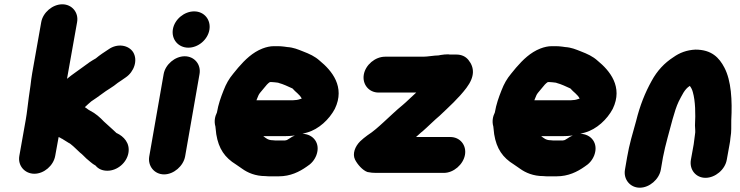

<svg xmlns="http://www.w3.org/2000/svg" viewBox="-20 -795 3444 894"><path d="M172 -692 130 -455C127 -436 124 -417 122 -397L114 -341C109 -306 106 -271 100 -238L70 -69C62 -24 95 14 140 14C185 14 229 -24 237 -69L253 -157C258 -155 262 -153 266 -150C267 -150 270 -149 272 -147C281 -141 291 -135 301 -129C304 -128 307 -126 309 -124C326 -111 337 -98 353 -84C364 -76 372 -66 382 -57C396 -46 408 -33 425 -24C438 -8 457 0 480 0C526 0 570 -37 578 -83C586 -129 556 -160 524 -175H523C518 -180 513 -185 507 -190C492 -203 478 -216 464 -229C446 -248 425 -267 399 -280C389 -285 384 -291 375 -296C383 -304 397 -316 405 -323C414 -329 422 -335 430 -340L455 -358C478 -376 506 -390 528 -409C541 -418 554 -426 566 -435C604 -461 623 -514 600 -552C579 -585 527 -595 485 -565C465 -552 445 -539 426 -523C406 -512 387 -499 369 -485C344 -466 317 -449 292 -428L339 -692C347 -737 315 -775 270 -775C225 -775 180 -737 172 -692Z M742 -450 675 -67C667 -22 699 17 744 17C789 17 834 -22 842 -67L909 -450C917 -495 885 -533 840 -533C795 -533 750 -495 742 -450ZM785 -659C777 -612 810 -573 857 -573C903 -573 947 -610 955 -656C963 -703 931 -742 884 -742C838 -742 793 -705 785 -659Z M1274 -410C1275 -410 1276 -410 1277 -409C1300 -403 1322 -392 1342 -383C1356 -366 1375 -356 1385 -336C1375 -333 1365 -329 1354 -329C1347 -328 1340 -328 1332 -328H1174L1178 -338C1183 -350 1184 -354 1191 -363L1211 -387C1217 -395 1228 -408 1237 -413H1243C1253 -413 1264 -411 1274 -410ZM1307 -141H1266C1263 -141 1257 -141 1250 -142C1228 -142 1218 -152 1206 -161H1302C1320 -161 1337 -162 1353 -164L1340 -158C1332 -152 1325 -149 1316 -143C1314 -143 1309 -141 1307 -141ZM1388 -172C1396 -174 1403 -176 1410 -178C1464 -193 1513 -239 1539 -288C1589 -391 1524 -467 1469 -512C1446 -533 1421 -544 1390 -556C1367 -565 1347 -574 1317 -576L1303 -578C1294 -579 1284 -580 1275 -580H1255C1238 -580 1220 -576 1202 -569C1156 -551 1121 -517 1089 -480L1066 -452C1046 -428 1033 -405 1021 -374C1008 -341 997 -311 990 -271C981 -253 976 -230 983 -206C984 -193 986 -182 987 -170C998 -102 1027 -61 1079 -29L1095 -18C1099 -15 1104 -12 1108 -9C1133 9 1169 25 1216 25C1225 26 1231 26 1236 26H1278C1332 26 1374 5 1408 -19C1429 -32 1444 -49 1453 -72C1474 -128 1438 -171 1388 -172Z M2145 -74C2153 -119 2122 -157 2077 -157H1917C1928 -166 1937 -176 1948 -184C1969 -202 2005 -238 2027 -256C2070 -297 2116 -338 2152 -386C2191 -438 2190 -480 2161 -516C2148 -532 2129 -541 2105 -541H2080C2076 -541 2072 -541 2067 -542C2056 -542 2044 -541 2032 -539L2022 -537C2002 -537 1971 -531 1951 -531H1773C1727 -531 1682 -493 1674 -448C1666 -403 1697 -364 1743 -364H1918C1902 -350 1871 -319 1855 -306C1824 -281 1795 -252 1766 -226C1742 -204 1719 -183 1691 -165C1678 -156 1667 -146 1657 -137C1633 -113 1620 -79 1633 -52C1644 -30 1668 -2 1691 6C1705 9 1718 10 1730 10H2047C2092 10 2137 -29 2145 -74Z M2568 -410C2569 -410 2570 -410 2571 -409C2594 -403 2616 -392 2636 -383C2650 -366 2669 -356 2679 -336C2669 -333 2659 -329 2648 -329C2641 -328 2634 -328 2626 -328H2468L2472 -338C2477 -350 2478 -354 2485 -363L2505 -387C2511 -395 2522 -408 2531 -413H2537C2547 -413 2558 -411 2568 -410ZM2601 -141H2560C2557 -141 2551 -141 2544 -142C2522 -142 2512 -152 2500 -161H2596C2614 -161 2631 -162 2647 -164L2634 -158C2626 -152 2619 -149 2610 -143C2608 -143 2603 -141 2601 -141ZM2682 -172C2690 -174 2697 -176 2704 -178C2758 -193 2807 -239 2833 -288C2883 -391 2818 -467 2763 -512C2740 -533 2715 -544 2684 -556C2661 -565 2641 -574 2611 -576L2597 -578C2588 -579 2578 -580 2569 -580H2549C2532 -580 2514 -576 2496 -569C2450 -551 2415 -517 2383 -480L2360 -452C2340 -428 2327 -405 2315 -374C2302 -341 2291 -311 2284 -271C2275 -253 2270 -230 2277 -206C2278 -193 2280 -182 2281 -170C2292 -102 2321 -61 2373 -29L2389 -18C2393 -15 2398 -12 2402 -9C2427 9 2463 25 2510 25C2519 26 2525 26 2530 26H2572C2626 26 2668 5 2702 -19C2723 -32 2738 -49 2747 -72C2768 -128 2732 -171 2682 -172Z M2959 79C3004 79 3049 40 3057 -5L3067 -63C3072 -89 3081 -127 3088 -152C3103 -204 3119 -278 3140 -322C3155 -350 3167 -380 3192 -395C3198 -387 3203 -378 3206 -366C3218 -324 3219 -265 3216 -211C3216 -195 3219 -183 3216 -169C3215 -158 3212 -135 3210 -123L3197 -51C3189 -5 3220 33 3265 33C3310 33 3356 -5 3364 -51L3377 -123C3379 -132 3380 -141 3381 -152C3387 -186 3384 -205 3385 -235C3390 -328 3385 -419 3353 -480C3329 -526 3294 -564 3218 -564C3177 -562 3144 -549 3116 -529C3074 -502 3040 -466 3014 -418C2984 -364 2960 -305 2942 -232C2926 -175 2910 -122 2900 -63L2890 -5C2882 40 2914 79 2959 79Z"/></svg>

Font: Blanket
Style: BlkObl
Weight: 900
Foundry: Cannot Into Space Fonts
Version: Version 0.9